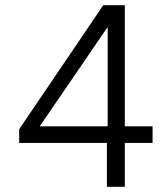

<svg xmlns="http://www.w3.org/2000/svg" viewBox="-20 -720 640 740"><path d="M392 0V-169H54V-222L378 -700H461V-233H568V-169H461V0ZM133 -233H395V-616Z"/></svg>

Font: DM Mono Light
Style: Regular
Weight: 300
Designer: Colophon Foundry
Foundry: Colophon Foundry
Version: Version 1.000; ttfautohint (v1.8.2.53-6de2)